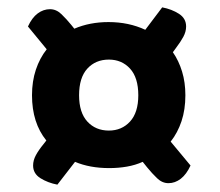

<svg xmlns="http://www.w3.org/2000/svg" viewBox="-20 -551 597 522"><path d="M484 -292Q484 -253 473.5 -221.5Q463 -190 444 -166L498 -101Q487 -77 471.5 -65Q456 -53 438 -53Q421 -53 407 -66.5Q393 -80 380 -96L368 -111Q348 -102 325 -98Q302 -94 277 -94Q224 -94 184 -111L136 -49Q110 -54 90 -66.5Q70 -79 70 -101Q70 -115 77.5 -129Q85 -143 99 -160L106 -169Q67 -217 67 -292Q67 -330 77.5 -361.5Q88 -393 107 -417L56 -479Q67 -503 82.5 -514.5Q98 -526 116 -526Q133 -526 147 -512.5Q161 -499 174 -483L182 -473Q224 -491 275 -491Q330 -491 375 -470L421 -531Q447 -526 466.5 -513.5Q486 -501 486 -479Q486 -465 478.5 -451Q471 -437 458 -420L450 -409Q466 -386 475 -356.5Q484 -327 484 -292ZM356 -292Q356 -340 333.5 -364.5Q311 -389 276 -389Q240 -389 217.5 -364.5Q195 -340 195 -292Q195 -245 217.5 -220.5Q240 -196 276 -196Q311 -196 333.5 -220.5Q356 -245 356 -292Z"/></svg>

Font: Baloo Da 2
Style: Bold
Weight: 700
Designer: Noopur Datye, Sulekha Rajkumar and Ek Type
Foundry: Ek Type
Version: Version 1.640;hotconv 1.0.111;makeotfexe 2.5.65597; ttfautoh